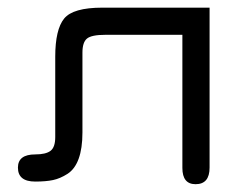

<svg xmlns="http://www.w3.org/2000/svg" viewBox="-20 -470 637 497"><path d="M522.5 -36.1V-450.2H245.1C194.3 -450.2 161.3 -440.8 146 -421.9C130.7 -403 123 -370.1 123 -323.2V-115.2C123 -97.7 119 -85.8 110.8 -79.6C102.7 -73.4 89.5 -70.3 71.3 -70.3C41.3 -70.3 26.4 -58.9 26.4 -36.1C26.4 -12 41.3 0 71.3 0C89.5 0 104.8 -1.3 117.2 -3.9C129.6 -6.5 142.1 -11.9 154.8 -20C167.5 -28.2 177.1 -41.2 183.6 -59.1C190.1 -77 193.4 -99.6 193.4 -127V-334C193.4 -351.6 197.3 -363.6 205.1 -370.1C212.9 -376.6 228.8 -379.9 252.9 -379.9H452.1V-35.2C452.1 -7.2 463.5 6.8 486.3 6.8C510.4 6.8 522.5 -7.5 522.5 -36.1Z"/></svg>

Font: Jura
Style: DemiBold
Weight: 600
Version: Version 2.5.1